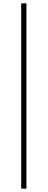

<svg xmlns="http://www.w3.org/2000/svg" viewBox="-20 -846 283 1141"><path d="M106 275V-826H137V275Z"/></svg>

Font: Noto Sans HK Thin Thin
Style: Regular
Weight: 250
Version: Version 2.004-H2;hotconv 1.0.118;makeotfexe 2.5.65603